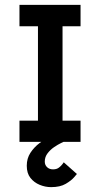

<svg xmlns="http://www.w3.org/2000/svg" viewBox="-20 -583 418 789"><path d="M136 -18V-545H237V-18ZM60 0V-87H311V0ZM60 -475V-563H311V-475ZM190 186Q166 186 143 176.5Q120 167 105 148Q90 129 90 98Q90 68 105 45Q120 22 142.5 5Q165 -12 187.5 -23.5Q210 -35 225.5 -40.5Q241 -46 241 -46V0Q241 0 229.5 5.5Q218 11 202.5 21.5Q187 32 175.5 47Q164 62 164 81Q164 95 173.5 104Q183 113 198 113Q213 113 222.5 105.5Q232 98 237 91Q242 84 242 84L296 132Q296 132 284.5 145.5Q273 159 250 172.5Q227 186 190 186Z"/></svg>

Font: Darker Grotesque Light
Style: Bold
Weight: 700
Version: Version 1.000;gftools[0.9.28]